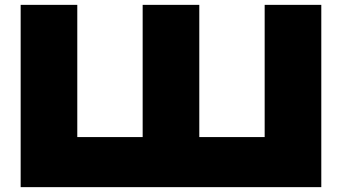

<svg xmlns="http://www.w3.org/2000/svg" viewBox="-20 -770 1406 790"><path d="M800 -206V-750H567V-206H298V-750H65V0H1302V-750H1069V-206Z"/></svg>

Font: Bounded ExtBd
Style: Regular
Weight: 800
Designer: Vlad Churkin
Version: Version 3.0